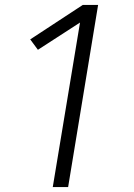

<svg xmlns="http://www.w3.org/2000/svg" viewBox="-20 -755 540 775"><path d="M193 0 303 -664 133 -554 102 -596 314 -735H376L255 0Z"/></svg>

Font: Iosevka Light Oblique
Style: Regular
Weight: 300
Italic angle: -9°
Monospace: yes
Designer: Belleve Invis
Foundry: Belleve Invis
Version: Version 32.5.0; ttfautohint (v1.8.4)